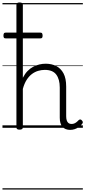

<svg xmlns="http://www.w3.org/2000/svg" viewBox="-20 -1035 691 1555"><path d="M548 17Q528 17 512 10.5Q496 4 485.5 -8Q475 -20 469.5 -38.5Q464 -57 464 -82V-326Q464 -393 435.5 -431Q407 -469 343 -469Q315 -469 288.5 -461Q262 -453 238.5 -435.5Q215 -418 196 -388.5Q177 -359 165 -315V-4Q165 6 158.5 10.5Q152 15 138 15Q125 15 119 10.5Q113 6 113 -4V-996Q113 -1006 119 -1010.5Q125 -1015 138 -1015Q152 -1015 158.5 -1010.5Q165 -1006 165 -996V-405Q182 -438 203 -459.5Q224 -481 248.5 -494Q273 -507 299 -513Q325 -519 350 -519Q398 -519 435.5 -500Q473 -481 494.5 -440.5Q516 -400 516 -334V-94Q516 -74 520.5 -60Q525 -46 534.5 -38.5Q544 -31 558 -31Q569 -31 578.5 -34Q588 -37 598 -44.5Q608 -52 617 -62Q624 -68 630.5 -67.5Q637 -67 643 -60Q649 -54 650.5 -47.5Q652 -41 647 -34Q636 -19 619.5 -7Q603 5 585 11Q567 17 548 17ZM27 -724Q15 -724 11.5 -730Q8 -736 8 -746Q8 -757 11.5 -764Q15 -771 27 -771H306Q318 -771 321.5 -764Q325 -757 325 -746Q325 -736 321.5 -730Q318 -724 306 -724ZM0 490H651V500H0ZM0 -20H651V0H0ZM0 -505H651V-500H0ZM0 -1010H651V-1000H0Z"/></svg>

Font: Playwrite ES Deco Guides
Style: Regular
Weight: 400
Designer: Veronika Burian, José Scaglione
Foundry: TypeTogether
Version: Version 1.003